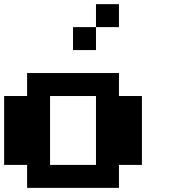

<svg xmlns="http://www.w3.org/2000/svg" viewBox="-20 -909 818 929"><path d="M111.1 -111.1H0V-444.4H111.1V-555.6H555.6V-444.4H666.7V-111.1H555.6V0H111.1ZM444.4 -444.4H222.2V-111.1H444.4ZM555.6 -777.8H444.4V-888.9H555.6ZM444.4 -666.7H333.3V-777.8H444.4Z"/></svg>

Font: Pixeloid Sans
Style: Bold
Weight: 700
Monospace: yes
Designer: GGBot
Version: 0.3